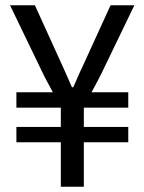

<svg xmlns="http://www.w3.org/2000/svg" viewBox="-20 -706 546 726"><path d="M210 0V-168H42V-226H210V-299H42V-357H180Q171 -374 159.5 -395Q148 -416 143 -427L18 -686H112L218 -453Q225 -438 235 -415Q245 -392 252 -376H257Q264 -391 274 -414.5Q284 -438 292 -454L398 -686H488L364 -429Q356 -413 345.5 -393Q335 -373 326 -357H465V-299H297V-226H465V-168H297V0Z"/></svg>

Font: Archivo Condensed
Style: Regular
Weight: 400
Width: 3
Designer: Hector Gatti
Foundry: Omnibus-Type
Version: Version 2.001; ttfautohint (v1.8.3)